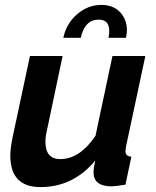

<svg xmlns="http://www.w3.org/2000/svg" viewBox="-20 -752 635 782"><path d="M393 -732Q441 -732 469 -702.5Q497 -673 497 -628Q497 -618 493 -598H422Q425 -613 425 -626Q425 -672 382 -672Q325 -672 309 -598H238Q250 -656 294 -694Q338 -732 393 -732ZM22 -118Q22 -148 32 -196L102 -524H235L172 -225Q165 -197 165 -175Q165 -104 225 -104Q305 -104 369 -199L438 -524H572L493 -154Q491 -140 491 -136Q491 -115 515 -114L491 0Q449 7 435 7Q361 7 361 -50Q361 -68 368 -98Q278 10 145 10Q22 10 22 -118Z"/></svg>

Font: Raleway-v4020
Style: Bold Italic
Weight: 700
Italic angle: -12°
Designer: Matt McInerney, Pablo Impallari, Rodrigo Fuenzalida
Foundry: Matt McInerney, Pablo Impallari, Rodrigo Fuenzalida
Version: Version 4.020;PS 004.020;hotconv 1.0.88;makeotf.lib2.5.64775